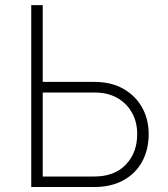

<svg xmlns="http://www.w3.org/2000/svg" viewBox="-20 -748 674 768"><path d="M135.7 -420.4H357.4Q424.3 -420.4 472.9 -393.1Q521.5 -365.7 548.1 -318.6Q574.7 -271.5 574.7 -211.9Q574.7 -148.9 548.3 -101.1Q522 -53.2 473.1 -26.6Q424.3 0 357.4 0H105V-727.5H150.9V-42H357.4Q437.5 -42 483.2 -89.4Q528.8 -136.7 528.8 -211.9Q528.8 -259.3 508.1 -296.9Q487.3 -334.5 449.2 -356.2Q411.1 -377.9 357.4 -377.9H135.7Z"/></svg>

Font: Inter ExtraLight
Style: Regular
Weight: 250
Designer: Rasmus Andersson
Foundry: rsms
Version: Version 4.001;git-66647c0bb